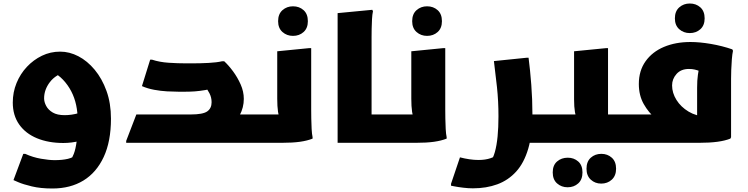

<svg xmlns="http://www.w3.org/2000/svg" viewBox="-20 -816 4272 1097"><path d="M279 261Q212 261 162 249Q112 237 84.5 225Q57 213 57 213L113 63H124Q168 83 214.5 91Q261 99 292 99Q336 99 368 91.5Q400 84 427 61L379 107Q391 90 401.5 63.5Q412 37 418 -8.5Q424 -54 424 -128Q424 -174 415 -216Q406 -258 387 -294.5Q368 -331 340 -360.5Q312 -390 273 -410L361 -406Q299 -391 265.5 -347.5Q232 -304 232 -254Q232 -233 244 -210.5Q256 -188 281.5 -173Q307 -158 350 -158Q369 -158 389.5 -161Q410 -164 431 -170L437 -11Q413 -5 389 -2Q365 1 342 1Q257 1 191.5 -26Q126 -53 89.5 -105Q53 -157 53 -230Q53 -289 74.5 -341.5Q96 -394 133.5 -434Q171 -474 219.5 -497.5Q268 -521 324 -521Q377 -521 428 -494.5Q479 -468 521 -417.5Q563 -367 588.5 -296.5Q614 -226 614 -138Q614 -8 572.5 81Q531 170 456.5 215.5Q382 261 279 261Z M1043 0V-162H1463V-20L1443 0ZM701 -11 759 -162H1070Q1139 -162 1164 -179.5Q1189 -197 1189 -232Q1189 -259 1177 -282.5Q1165 -306 1152 -320L1230 -318Q1185 -307 1153 -301.5Q1121 -296 1094.5 -294Q1068 -292 1039 -292H999Q972 -292 935 -294Q898 -296 860.5 -303Q823 -310 791 -324L838 -475H849Q891 -461 943 -457.5Q995 -454 1044 -454H1076Q1125 -454 1172 -456.5Q1219 -459 1249 -466H1261Q1286 -443 1311.5 -408.5Q1337 -374 1355 -333.5Q1373 -293 1373 -251Q1373 -202 1349.5 -157.5Q1326 -113 1269 -79L1238 -20Q1211 -11 1177 -5.5Q1143 0 1101 0H701Z M1443 0V-142L1463 -162H1651L1587 -135Q1573 -146 1568.5 -177Q1564 -208 1564 -252V-523L1746 -541H1758V-189Q1758 -169 1758.5 -139Q1759 -109 1760.5 -79.5Q1762 -50 1766 -32V-24Q1736 -12 1694 -6Q1652 0 1589 0ZM1654 -611Q1619 -611 1594 -633Q1569 -655 1569 -695Q1569 -736 1594 -758Q1619 -780 1654 -780Q1690 -780 1714.5 -758Q1739 -736 1739 -695Q1739 -655 1714.5 -633Q1690 -611 1654 -611Z M2068 0V-162H2229V-20L2209 0ZM1909 -741 2107 -760 2111 -752Q2107 -734 2105.5 -707Q2104 -680 2103.5 -652Q2103 -624 2103 -604V0H1909Z M2209 0V-142L2229 -162H2417L2353 -135Q2339 -146 2334.5 -177Q2330 -208 2330 -252V-523L2512 -541H2524V-189Q2524 -169 2524.5 -139Q2525 -109 2526.5 -79.5Q2528 -50 2532 -32V-24Q2502 -12 2460 -6Q2418 0 2355 0ZM2420 -611Q2385 -611 2360 -633Q2335 -655 2335 -695Q2335 -736 2360 -758Q2385 -780 2420 -780Q2456 -780 2480.5 -758Q2505 -736 2505 -695Q2505 -655 2480.5 -633Q2456 -611 2420 -611Z M2996 0V-162H3156V-20L3136 0ZM2608 83Q2635 90 2662 94Q2689 98 2714 98Q2753 98 2782.5 88Q2812 78 2823 69L2779 113Q2797 90 2807.5 52.5Q2818 15 2823 -36.5Q2828 -88 2828 -151Q2828 -239 2819.5 -318Q2811 -397 2802 -467L2988 -486H3000Q3009 -417 3015.5 -332.5Q3022 -248 3022 -165Q3022 -47 2998 34Q2974 115 2929 164.5Q2884 214 2821.5 237Q2759 260 2682 260Q2656 260 2627 256.5Q2598 253 2577.5 249Q2557 245 2557 245V234Z M3156 -162H3347L3283 -135Q3270 -146 3265 -175.5Q3260 -205 3260 -248V-523L3443 -541H3454V-84L3375 -162H3578V-20L3558 0H3136V-142ZM3331 148Q3331 107 3355.5 85Q3380 63 3416 63Q3451 63 3475.5 85Q3500 107 3500 148Q3500 188 3475.5 210.5Q3451 233 3415 233Q3380 233 3355.5 210.5Q3331 188 3331 148ZM3138 169Q3138 128 3163 106.5Q3188 85 3224 85Q3259 85 3283.5 106.5Q3308 128 3308 169Q3308 210 3283.5 232Q3259 254 3223 254Q3188 254 3163 232Q3138 210 3138 169Z M3578 -162H3769L3727 -138Q3686 -172 3658 -221.5Q3630 -271 3630 -336Q3630 -412 3668.5 -466Q3707 -520 3773.5 -548Q3840 -576 3925 -576Q3978 -576 4042 -565Q4106 -554 4164 -534L4168 -526Q4164 -508 4161.5 -478Q4159 -448 4158 -417Q4157 -386 4157 -366V-32L4153 -24Q4123 -12 4079 -6Q4035 0 3972 0H3558V-142ZM3820 -328Q3820 -285 3845 -245Q3870 -205 3914 -178.5Q3958 -152 4014 -150L3963 -90V-315Q3963 -358 3967.5 -388.5Q3972 -419 3978 -445L3994 -404Q3987 -406 3975.5 -410.5Q3964 -415 3949.5 -418.5Q3935 -422 3916 -422Q3871 -422 3845.5 -393.5Q3820 -365 3820 -328ZM3921 -627Q3886 -627 3861 -649Q3836 -671 3836 -711Q3836 -752 3861 -774Q3886 -796 3921 -796Q3957 -796 3981.5 -774Q4006 -752 4006 -711Q4006 -671 3981.5 -649Q3957 -627 3921 -627Z"/></svg>

Font: Kufam ExtraBold
Style: Regular
Weight: 800
Designer: Wael Morcos, Artur Schmal
Foundry: Original Type
Version: Version 1.300; ttfautohint (v1.8.3)